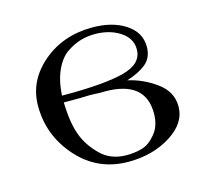

<svg xmlns="http://www.w3.org/2000/svg" viewBox="-74 -528 684 625"><g transform="rotate(-15 268.0 -215.5)"><path d="M48.8 -240.2Q48.8 -324.2 117.4 -383.1Q186 -441.9 285.2 -441.9Q353 -441.9 397 -412.8Q440.9 -383.8 440.9 -335.9Q440.9 -298.8 416.5 -278.8Q392.1 -258.8 351.1 -246.1Q401.9 -234.9 446 -202.9Q490.2 -170.9 490.2 -121.1Q490.2 -64.9 429.7 -26.9Q369.1 11.2 287.1 11.2Q184.1 11.2 116.5 -64.5Q48.8 -140.1 48.8 -240.2ZM132.8 -230Q134.8 -158.2 150.9 -117.2Q165 -79.1 199 -45.2Q232.9 -11.2 287.1 -11.2Q314 -11.2 338.4 -18.1Q362.8 -24.9 385 -51.5Q407.2 -78.1 407.2 -120.1Q407.2 -230 271 -230H252Q251 -230 248.5 -230Q246.1 -230 239.5 -230.5Q232.9 -231 221.2 -231L186 -230ZM132.8 -252.9H147Q277.8 -252.9 342.5 -270Q407.2 -287.1 407.2 -335.9Q407.2 -373 372.1 -396Q336.9 -418.9 287.1 -418.9Q263.2 -418.9 240 -412.4Q216.8 -405.8 192.4 -389.4Q168 -373 151.9 -337.9Q135.7 -302.7 132.8 -252.9Z"/></g></svg>

Font: CMU Serif Upright Italic
Style: UprightItalic
Weight: 500
Version: Version 0.7.0